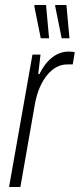

<svg xmlns="http://www.w3.org/2000/svg" viewBox="-20 -743 317 763"><path d="M16 0 109 -526H141L132 -449H137Q150 -476 167.5 -496Q185 -516 206.5 -527Q228 -538 252 -538Q260 -538 266.5 -537.5Q273 -537 277 -535L269 -487H247Q225 -487 205 -476.5Q185 -466 168 -445.5Q151 -425 138.5 -396.5Q126 -368 119 -331L61 0ZM225 -591 199 -720 200 -723H244L256 -591ZM142 -591 116 -720 118 -723H163L175 -591Z"/></svg>

Font: Archivo Condensed Thin
Style: Italic
Weight: 250
Width: 3
Italic angle: -10°
Designer: Hector Gatti
Foundry: Omnibus-Type
Version: Version 2.001